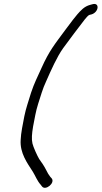

<svg xmlns="http://www.w3.org/2000/svg" viewBox="-20 -721 502 948"><path d="M435.4 -699.8 425.2 -697C395.9 -689.4 378.7 -669.2 361.5 -649.8C350.7 -637.8 333.2 -614.3 305.5 -577.4C250.5 -502.5 223.9 -472.5 184.3 -384C164.3 -339.5 149 -310.4 133.4 -263.4C120.9 -221.3 108.2 -187.5 100.1 -146.9C93.2 -110.8 83.1 -63.6 82.1 -30.3C77.4 34.7 115.3 84.9 141.4 125.8C154.7 146.8 163 171.5 181.3 191.6L187.1 199.3C204.6 222.7 254.3 181.8 234.8 159.2L228.5 152.4C220 141.4 214.9 133 207.6 117.9C197.4 97.6 186.2 81.8 173.4 64C165 50.5 144.1 4.8 140.3 -12.3C135.2 -34.8 137.3 -59.6 143.3 -96.2C150.9 -133.5 156.2 -171.1 168.4 -208.5C180.2 -244.4 191 -284.4 207.1 -317.8C232.6 -375.6 260.9 -439.8 291.6 -482.9C304.9 -501.6 385.2 -608.9 398.8 -625.4C416.2 -645 414.9 -646.7 431.8 -649.9C468.7 -660.9 473.4 -711.4 435.4 -699.8Z"/></svg>

Font: Take Off
Style: Moose
Weight: 400
Foundry: Cannot Into Space Fonts
Version: Version 0.89